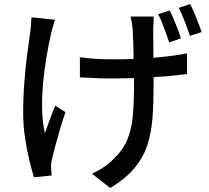

<svg xmlns="http://www.w3.org/2000/svg" viewBox="-20 -851 1040 954"><path d="M252.9 -752.9Q247.6 -737.3 242.2 -716.6Q236.8 -695.8 232.9 -681.2Q222.2 -632.3 211.4 -570.3Q200.7 -508.3 194.3 -441.4Q188 -374.5 189.2 -309.3Q190.4 -244.1 203.1 -189Q212.9 -217.3 226.8 -255.1Q240.7 -293 253.9 -326.2L305.2 -293.9Q292 -255.9 279.1 -212.4Q266.1 -168.9 255.6 -129.2Q245.1 -89.4 238.8 -63Q231.9 -37.1 233.9 -17.1Q233.9 -8.8 235.1 1.7Q236.3 12.2 236.8 21L148.9 29.8Q139.2 -0.5 126.5 -52Q113.8 -103.5 104.5 -165.5Q95.2 -227.5 95.2 -290Q95.2 -371.6 101.3 -447.5Q107.4 -523.4 115.7 -585.7Q124 -647.9 129.9 -689Q132.8 -707.5 134 -728.3Q135.3 -749 136.2 -765.1ZM823.2 -798.8Q837.4 -770.5 853.8 -730.2Q870.1 -689.9 878.9 -660.2L820.8 -640.1Q809.6 -672.9 795.2 -712.4Q780.8 -752 766.1 -780.8ZM924.8 -831.1Q939.5 -802.7 955.6 -762Q971.7 -721.2 981.9 -691.9L923.8 -672.9Q912.6 -706.1 897.7 -744.9Q882.8 -783.7 868.2 -812ZM377 -566.9Q449.2 -556.2 534.2 -556.2Q560.1 -556.2 588.1 -556.6Q616.2 -557.1 644 -558.1Q643.1 -603.5 641.8 -644.5Q640.6 -685.5 639.2 -706.1Q637.7 -723.1 634.8 -740Q631.8 -756.8 628.9 -769H744.1Q742.7 -740.7 741.2 -706.1L742.2 -564Q788.6 -567.9 831.1 -573.2Q873.5 -578.6 909.2 -585.9V-482.9Q874.5 -478.5 832 -474.4Q789.6 -470.2 743.2 -467.8V-430.2Q743.2 -342.8 738 -269.3Q732.9 -195.8 713.1 -133.3Q693.4 -70.8 649.4 -17.3Q605.5 36.1 527.8 83L437 12.2Q462.4 1 492.4 -18.6Q522.5 -38.1 542 -59.1Q588.9 -102.5 611.1 -154.1Q633.3 -205.6 639.6 -272.7Q646 -339.8 646 -431.2V-462.9L536.1 -460.9Q501.5 -460.9 456.5 -462.9Q411.6 -464.8 377 -466.8Z"/></svg>

Font: Source Han Sans CN Medium
Style: Regular
Weight: 500
Designer: Ryoko NISHIZUKA  (kana, bopomofo & ideographs); Paul D. Hunt (Latin, Greek & Cyrillic); Sandoll Communications , Soo-you
Foundry: Adobe
Version: Version 2.004;hotconv 1.0.118;makeotfexe 2.5.65603